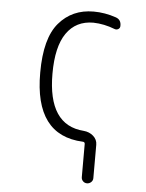

<svg xmlns="http://www.w3.org/2000/svg" viewBox="-52 -572 603 794"><g transform="rotate(5 250.0 -175.0)"><path d="M306.6 9.8Q105.5 1 106.4 -259.8Q106.4 -402.3 161.1 -466.3Q215.8 -530.3 304.7 -530.3Q351.6 -530.3 397.5 -514.6Q420.9 -506.8 419.9 -480.5Q419.9 -471.7 412.6 -467.3Q405.3 -462.9 397.5 -465.8Q352.5 -483.4 307.6 -484.4Q235.4 -484.4 196.3 -428.2Q157.2 -372.1 157.2 -259.8Q157.2 -45.9 306.6 -35.2Q330.1 -33.2 346.7 -18.6Q363.3 -3.9 363.3 17.6V156.2Q363.3 166 356 172.9Q348.6 179.7 338.9 179.7Q329.1 179.7 322.3 172.9Q315.4 166 315.4 156.2V17.6Q314.5 9.8 306.6 9.8Z"/></g></svg>

Font: Rounded-X Mgen+ 1m light
Style: Regular
Weight: 200
Designer: [Source Han Sans]
Ryoko NISHIZUKA  (kana & ideographs); Paul D. Hunt (Latin, Greek & Cyrillic); Wenlong ZHANG  (bopomofo
Version: Version 1.059.20150602